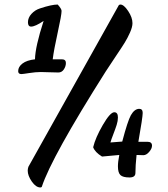

<svg xmlns="http://www.w3.org/2000/svg" viewBox="-20 -771 739 845"><path d="M105 -37 500 -743Q503 -751 510 -751Q525 -751 544 -722.5Q563 -694 563 -669Q563 -652 552 -627.5Q541 -603 529 -583.5Q517 -564 489 -522.5Q461 -481 445 -456Q207 -80 164 51Q162 54 158 54Q138 54 120 28Q102 2 102 -20Q102 -28 105 -37ZM156 -734Q207 -751 234 -751Q251 -732 251 -723Q251 -705 234 -628Q217 -551 212 -510H252Q270 -510 270 -494Q270 -479 261 -465.5Q252 -452 237 -452Q225 -452 196 -453Q167 -454 160 -454Q137 -454 108.5 -449.5Q80 -445 74 -445Q60 -445 60 -458Q60 -477 79 -491.5Q98 -506 134 -510Q135 -565 172 -679Q135 -654 117 -654Q103 -654 103 -673Q103 -693 118.5 -710Q134 -727 156 -734ZM556 -264Q572 -292 593 -292Q608 -292 608 -274Q608 -255 589 -147H629Q649 -147 649 -130Q649 -117 636.5 -102.5Q624 -88 611 -88Q592 -88 581 -89Q576 -41 576 -10Q576 10 550 10Q521 10 510 -0.5Q499 -11 499 -39Q499 -59 505 -89L429 -82Q398 -101 390 -123Q400 -165 432.5 -221Q465 -277 483 -277Q499 -277 499 -254Q499 -239 493.5 -221.5Q488 -204 479 -181Q470 -158 466 -144L518 -148Q542 -239 556 -264Z"/></svg>

Font: LeckerliOne
Style: Regular
Weight: 400
Designer: Gesine Todt
Foundry: Gesine Todt
Version: Version 1.000